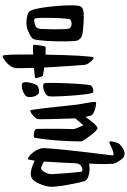

<svg xmlns="http://www.w3.org/2000/svg" viewBox="219 -988 942 1421"><g transform="rotate(-90 690.5 -277.0)"><path d="M350.6 60.5Q354.5 61.5 355 69.8Q355.5 78.1 353.5 88.4Q351.6 98.6 348.1 109.4Q344.7 120.1 340.8 127Q337.9 133.8 326.7 144Q315.4 154.3 300.8 162.6Q286.1 170.9 270 173.3Q253.9 175.8 239.3 167Q232.4 163.1 224.1 152.8Q215.8 142.6 208 129.9Q200.2 117.2 194.8 105.5Q189.5 93.8 189.5 86.9Q188.5 82 188.5 61.5Q186.5 35.2 187.5 -4.4Q188.5 -43.9 190.4 -90.8Q184.6 -88.9 181.6 -87.9Q172.9 -85.9 158.2 -85.4Q143.6 -85 127 -87.4Q110.4 -89.8 95.2 -94.7Q80.1 -99.6 71.3 -108.4Q60.5 -117.2 56.6 -139.6Q54.7 -143.6 51.3 -158.7Q47.9 -173.8 43.5 -195.8Q39.1 -217.8 34.2 -243.7Q29.3 -269.5 25.9 -294.4Q22.5 -319.3 20.5 -341.3Q18.6 -363.3 19.5 -377Q21.5 -397.5 27.8 -419.4Q34.2 -441.4 43 -460.4Q51.8 -479.5 62 -493.7Q72.3 -507.8 82 -512.7Q104.5 -525.4 139.2 -518.1Q173.8 -510.7 212.9 -492.2Q218.8 -538.1 223.6 -542Q227.5 -544.9 240.2 -536.1Q252.9 -527.3 266.6 -511.7Q280.3 -496.1 291.5 -475.6Q302.7 -455.1 304.7 -434.6Q305.7 -418.9 302.2 -374.5Q298.8 -330.1 293 -272.9Q287.1 -215.8 279.8 -152.8Q272.5 -89.8 266.1 -37.6Q259.8 14.6 255.4 49.8Q251 85 252 86.9Q253.9 94.7 268.6 91.3Q283.2 87.9 300.3 81.1Q317.4 74.2 332.5 66.9Q347.7 59.6 350.6 60.5ZM192.4 -182.6Q192.4 -183.6 192.9 -186.5Q193.4 -189.5 193.4 -193.4Q196.3 -254.9 199.2 -314.5Q202.1 -374 206.1 -422.9Q200.2 -426.8 193.4 -430.7Q187.5 -433.6 178.7 -437Q169.9 -440.4 160.2 -444.3Q155.3 -446.3 147.5 -440.9Q139.6 -435.5 132.3 -425.3Q125 -415 119.1 -400.4Q113.3 -385.7 112.3 -370.1Q112.3 -368.2 113.3 -350.6Q114.3 -333 116.2 -308.6Q118.2 -284.2 120.1 -255.4Q122.1 -226.6 124.5 -202.1Q127 -177.7 128.9 -160.6Q130.9 -143.6 131.8 -142.6Q135.7 -138.7 142.6 -138.7Q149.4 -138.7 155.8 -140.6Q162.1 -142.6 168 -145.5Q173.8 -148.4 176.8 -151.4Q181.6 -155.3 186 -163.1Q190.4 -170.9 192.4 -182.6Z M585 -522.5Q586.9 -519.5 590.8 -495.1Q594.7 -470.7 599.1 -434.6Q603.5 -398.4 607.9 -356.4Q612.3 -314.5 616.7 -276.4Q621.1 -238.3 624 -208Q627 -177.7 628.9 -167Q631.8 -149.4 635.7 -128.4Q639.6 -107.4 642.6 -88.4Q645.5 -69.3 647 -55.7Q648.4 -42 645.5 -39.1Q643.6 -36.1 629.9 -37.6Q616.2 -39.1 600.1 -43.5Q584 -47.9 569.8 -54.2Q555.7 -60.5 551.8 -66.4Q547.9 -71.3 544.4 -81.1Q541 -90.8 536.1 -115.2Q525.4 -100.6 513.2 -84.5Q501 -68.4 489.3 -55.2Q477.5 -42 467.8 -34.2Q458 -26.4 453.1 -26.4Q445.3 -26.4 429.7 -42.5Q414.1 -58.6 398.4 -79.1Q382.8 -99.6 370.1 -118.2Q357.4 -136.7 356.4 -142.6Q354.5 -148.4 355 -174.8Q355.5 -201.2 356.9 -233.9Q358.4 -266.6 360.4 -299.3Q362.3 -332 364.3 -351.6Q366.2 -371.1 368.7 -395Q371.1 -418.9 374 -439.9Q377 -460.9 379.4 -476.6Q381.8 -492.2 383.8 -495.1Q385.7 -498 395 -498.5Q404.3 -499 414.6 -497.6Q424.8 -496.1 433.6 -492.7Q442.4 -489.3 445.3 -484.4Q447.3 -480.5 447.8 -459.5Q448.2 -438.5 448.2 -408.7Q448.2 -378.9 448.2 -344.2Q448.2 -309.6 447.8 -279.8Q447.3 -250 446.8 -229Q446.3 -208 446.3 -204.1Q446.3 -196.3 455.6 -173.8Q464.8 -151.4 474.6 -130.9L525.4 -191.4Q524.4 -209 523.9 -236.3Q523.4 -263.7 522.5 -293.9Q521.5 -324.2 520.5 -355.5Q519.5 -386.7 519.5 -412.1Q519.5 -437.5 519.5 -454.1Q519.5 -470.7 520.5 -473.6Q523.4 -479.5 532.2 -489.3Q541 -499 551.8 -507.8Q562.5 -516.6 571.8 -521.5Q581.1 -526.4 585 -522.5Z M785.2 -419.9Q787.1 -415 787.6 -389.2Q788.1 -363.3 787.6 -326.7Q787.1 -290 785.2 -248.5Q783.2 -207 780.8 -170.4Q778.3 -133.8 775.4 -107.9Q772.5 -82 769.5 -77.1Q760.7 -63.5 743.2 -60.1Q725.6 -56.6 717.8 -58.6Q713.9 -58.6 709.5 -81.1Q705.1 -103.5 701.2 -137.7Q697.3 -171.9 694.3 -211.9Q691.4 -252 689.5 -288.6Q687.5 -325.2 687.5 -352.5Q687.5 -379.9 689.5 -387.7Q692.4 -400.4 706.5 -410.2Q720.7 -419.9 736.8 -424.8Q752.9 -429.7 767.1 -429.2Q781.2 -428.7 785.2 -419.9ZM790 -578.1Q793.9 -570.3 793.5 -556.6Q793 -543 790 -528.3Q787.1 -513.7 782.2 -500Q777.3 -486.3 772.5 -478.5Q762.7 -464.8 743.7 -461.4Q724.6 -458 715.8 -460Q709 -460.9 702.1 -469.2Q695.3 -477.5 690.4 -489.7Q685.5 -502 683.6 -516.6Q681.6 -531.2 684.6 -543.9Q687.5 -556.6 703.1 -566.9Q718.8 -577.1 736.3 -582.5Q753.9 -587.9 769.5 -587.4Q785.2 -586.9 790 -578.1Z M1069.3 -502Q1070.3 -499 1069.3 -485.8Q1068.4 -472.7 1065.9 -456.5Q1063.5 -440.4 1060.5 -427.2Q1057.6 -414.1 1055.7 -411.1Q1045.9 -410.2 1036.1 -410.6Q1026.4 -411.1 1017.6 -411.1H997.1Q996.1 -346.7 994.1 -283.2Q992.2 -219.7 989.3 -169.4Q986.3 -119.1 982.9 -87.9Q979.5 -56.6 976.6 -55.7Q969.7 -54.7 960.9 -61.5Q952.1 -68.4 943.8 -78.6Q935.5 -88.9 929.2 -100.1Q922.9 -111.3 921.9 -120.1Q917 -179.7 913.1 -233.9Q909.2 -288.1 907.2 -330.1Q903.3 -378.9 902.3 -420.9Q891.6 -421.9 880.9 -423.8Q871.1 -425.8 860.8 -427.7Q850.6 -429.7 839.8 -431.6Q837.9 -433.6 835 -440.9Q832 -448.2 829.6 -457Q827.1 -465.8 825.2 -474.1Q823.2 -482.4 823.2 -486.3Q823.2 -489.3 845.2 -492.2Q867.2 -495.1 899.4 -497.1Q897.5 -548.8 897 -587.4Q896.5 -626 899.4 -639.6Q902.3 -658.2 915.5 -675.3Q928.7 -692.4 943.8 -705.1Q959 -717.8 972.2 -724.1Q985.4 -730.5 989.3 -727.5Q992.2 -725.6 994.1 -707.5Q996.1 -689.5 997.1 -659.2Q998 -628.9 998 -588.4Q998 -547.9 998 -502.9Q1027.3 -504.9 1047.9 -504.4Q1068.4 -503.9 1069.3 -502Z M1313.5 -534.2Q1320.3 -528.3 1326.7 -511.7Q1333 -495.1 1337.9 -471.7Q1342.8 -448.2 1346.7 -420.9Q1350.6 -393.6 1353.5 -367.2Q1356.4 -340.8 1357.9 -317.9Q1359.4 -294.9 1360.4 -280.3Q1361.3 -262.7 1361.8 -243.7Q1362.3 -224.6 1361.8 -207.5Q1361.3 -190.4 1359.9 -176.8Q1358.4 -163.1 1355.5 -156.2Q1349.6 -141.6 1335.4 -136.2Q1321.3 -130.9 1303.7 -128.9Q1294.9 -127.9 1273.9 -128.4Q1252.9 -128.9 1229 -130.4Q1205.1 -131.8 1183.6 -133.8Q1162.1 -135.7 1151.4 -137.7Q1129.9 -142.6 1120.6 -150.4Q1111.3 -158.2 1102.5 -172.9Q1099.6 -178.7 1097.7 -202.6Q1095.7 -226.6 1095.2 -260.3Q1094.7 -293.9 1095.7 -333Q1096.7 -372.1 1099.1 -407.2Q1101.6 -442.4 1105 -468.8Q1108.4 -495.1 1114.3 -503.9Q1124 -517.6 1147.9 -529.3Q1171.9 -541 1191.4 -547.9Q1201.2 -550.8 1217.3 -552.2Q1233.4 -553.7 1251.5 -552.2Q1269.5 -550.8 1286.1 -546.4Q1302.7 -542 1313.5 -534.2ZM1258.8 -231.4Q1260.7 -235.4 1263.2 -255.4Q1265.6 -275.4 1267.1 -303.7Q1268.6 -332 1269 -364.3Q1269.5 -396.5 1269.5 -423.8Q1269.5 -451.2 1267.6 -470.2Q1265.6 -489.3 1262.7 -492.2Q1257.8 -496.1 1248.5 -495.6Q1239.3 -495.1 1229.5 -492.7Q1219.7 -490.2 1211.9 -486.8Q1204.1 -483.4 1201.2 -480.5Q1188.5 -469.7 1187.5 -445.3Q1187.5 -438.5 1186 -406.7Q1184.6 -375 1184.6 -338.4Q1184.6 -301.8 1186 -270.5Q1187.5 -239.3 1192.4 -232.4Q1197.3 -225.6 1206.5 -222.2Q1215.8 -218.8 1226.1 -218.8Q1236.3 -218.8 1245.6 -222.2Q1254.9 -225.6 1258.8 -231.4Z"/></g></svg>

Font: Jolly Lodger
Style: Regular
Weight: 400
Designer: Stuart Sandler
Foundry: Font Diner, Inc
Version: Version 1.000